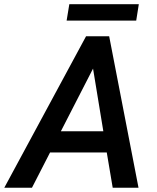

<svg xmlns="http://www.w3.org/2000/svg" viewBox="-65 -881 735 901"><path d="M586.4 -861.3H260.3L247.6 -784.2H574.2ZM463.9 0H585L447.3 -710.9H338.9L-44.9 0H85L169.9 -165.5H436ZM371.6 -559.1 419.9 -265.1H220.7Z"/></svg>

Font: Roboto Medium
Style: Italic
Weight: 500
Italic angle: -12°
Designer: Google
Version: Version 2.137; 2017